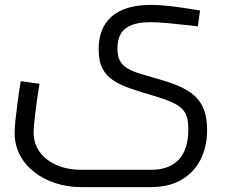

<svg xmlns="http://www.w3.org/2000/svg" viewBox="-20 -520 936 788"><path d="M315 248Q257 248 207 231.5Q157 215 119.5 185.5Q82 156 61 115Q40 74 40 25Q40 5 43.5 -28Q47 -61 52.5 -102.5Q58 -144 65 -187L142 -176Q131 -109 124.5 -54Q118 1 118 24Q118 69 143 103.5Q168 138 212.5 157.5Q257 177 315 177H598Q674 177 713.5 135.5Q753 94 753 9Q753 -32 740.5 -55.5Q728 -79 696.5 -95Q665 -111 607 -128Q556 -143 515 -157Q474 -171 445 -190Q416 -209 400.5 -239Q385 -269 385 -317Q385 -379 410.5 -419.5Q436 -460 484 -480Q532 -500 600 -500Q634 -500 678 -495Q722 -490 801 -477L792 -412Q722 -420 675 -424.5Q628 -429 597 -429Q551 -429 521 -417.5Q491 -406 476.5 -382.5Q462 -359 462 -321Q462 -290 472 -271Q482 -252 503 -239.5Q524 -227 555 -217.5Q586 -208 628 -196Q675 -183 712 -167.5Q749 -152 775.5 -129.5Q802 -107 816 -72.5Q830 -38 830 13Q830 82 803 135Q776 188 724.5 218Q673 248 598 248Z"/></svg>

Font: Cairo
Style: Regular
Weight: 400
Designer: Mohamed Gaber, Accademia di Belle Arti di Urbino
Foundry: Kief Type Foundry, Accademia di Belle Arti di Urbino
Version: Version 3.120